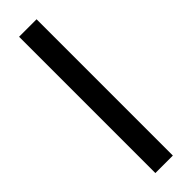

<svg xmlns="http://www.w3.org/2000/svg" viewBox="-270 -783 781 781"><g transform="rotate(-45 120.5 -392.0)"><path d="M70 -784H170.6V0H70Z"/></g></svg>

Font: Facade Sud
Style: Regular
Weight: 100
Designer: Éléonore Fines
Foundry: Velvetyne Type Foundry
Version: Version 1.001;Glyphs 3.2 (3202)